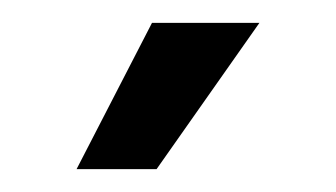

<svg xmlns="http://www.w3.org/2000/svg" viewBox="-20 -746 294 168"><path d="M47 -598 113 -726H207L117 -598Z"/></svg>

Font: Geist
Style: Regular
Weight: 400
Designer: Basement.studio, Andrés Briganti, Mateo Zaragoza
Foundry: Basement.studio, Vercel, Andrés Briganti, Guido Ferreyra, Mateo Zaragoza
Version: Version 1.401